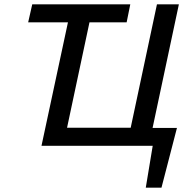

<svg xmlns="http://www.w3.org/2000/svg" viewBox="-20 -678 895 893"><path d="M570 0 710 -658H812L672 0ZM205 0 222 -84H658L640 0ZM173 0 314 -658H414L274 0ZM658 195 704 -83H803L731 195ZM653 0 671 -83H803L743 0ZM111 -574 130 -658H586L569 -574Z"/></svg>

Font: Ysabeau Infant SemiBold
Style: Italic
Weight: 600
Italic angle: -12°
Designer: Christian Thalmann (Catharsis Fonts)
Version: Version 2.002; featfreeze: ss01,ss02,lnum